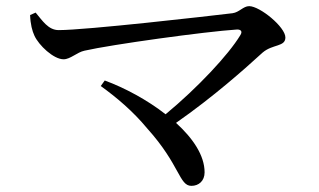

<svg xmlns="http://www.w3.org/2000/svg" viewBox="-20 -644 1040 625"><path d="M321 -382 308 -364C359 -327 412 -283 460 -225C566 -107 563 -39 603 -39C627 -39 646 -55 646 -83C646 -138 608 -194 553 -244C675 -329 777 -420 835 -473C868 -501 909 -491 909 -522C909 -556 826 -624 791 -624C772 -624 759 -604 737 -601C654 -591 260 -546 171 -546C137 -546 118 -577 96 -603L78 -595C79 -565 85 -543 92 -528C106 -497 154 -451 187 -451C209 -451 231 -474 255 -479C343 -499 646 -541 752 -548C765 -548 770 -541 762 -529C724 -466 623 -358 519 -272C459 -319 386 -358 321 -382Z"/></svg>

Font: Noto Serif JP Medium
Style: Regular
Weight: 500
Designer: Ryoko NISHIZUKA 西塚涼子 (kana & ideographs); Frank Grießhammer (Latin, Greek & Cyrillic); Wenlong ZHANG 张文龙 (bopomofo); San
Foundry: Adobe
Version: Version 2.001;hotconv 1.1.0;makeotfexe 2.6.0